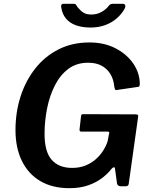

<svg xmlns="http://www.w3.org/2000/svg" viewBox="-20 -974 787 1004"><path d="M343 10Q254 10 191 -27Q128 -64 94.5 -132.5Q61 -201 61 -294Q61 -387 87.5 -469.5Q114 -552 164.5 -616Q215 -680 286.5 -716Q358 -752 447 -752Q526 -752 585 -721Q644 -690 677 -641.5Q710 -593 711 -537Q711 -521 704 -520L588 -503Q584 -502 581.5 -507Q579 -512 577 -525Q574 -558 558 -585.5Q542 -613 513 -629.5Q484 -646 441 -646Q380 -646 337 -613.5Q294 -581 266.5 -526.5Q239 -472 226 -406Q213 -340 213 -274Q213 -180 250.5 -138Q288 -96 357 -96Q396 -96 427 -108.5Q458 -121 481 -141.5Q504 -162 519.5 -186.5Q535 -211 543 -236L550 -274Q556 -286 541 -286H404Q395 -286 396 -298L404 -368Q405 -377 413 -377L688 -376Q698 -376 701 -373Q704 -370 702 -361L653 -12Q651 0 638 0H611Q596 0 592 -14L581 -94Q580 -100 575.5 -99.5Q571 -99 564 -92Q545 -67 514.5 -43.5Q484 -20 441.5 -5Q399 10 343 10ZM623 -954Q632 -954 634.5 -947Q637 -940 633 -931Q618 -902 591 -878.5Q564 -855 529.5 -842.5Q495 -830 453 -830Q411 -830 378 -841.5Q345 -853 325 -877Q305 -901 300 -937Q299 -943 301 -948.5Q303 -954 312 -954H368Q375 -954 377.5 -949Q380 -944 386 -936Q393 -928 402.5 -918.5Q412 -909 425 -903.5Q438 -898 457 -898Q487 -898 511 -911.5Q535 -925 550 -945Q554 -950 559 -952Q564 -954 568 -954Z"/></svg>

Font: Libre Franklin SemiBold
Style: Italic
Weight: 600
Italic angle: -8°
Designer: Pablo Impallari, Rodrigo Fuenzalida, Nhung Nguyen
Foundry: Impallari Type
Version: Version 3.000